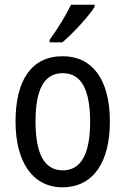

<svg xmlns="http://www.w3.org/2000/svg" viewBox="-20 -786 533 816"><path d="M382 -757V-766H282C260 -721 227 -666 191 -617V-606H245C288 -642 357 -716 382 -757ZM447 -269C447 -450 371 -547 247 -547C114 -547 46 -446 46 -269C46 -98 119 10 245 10C378 10 447 -99 447 -269ZM131 -269C131 -404 166 -475 247 -475C326 -475 363 -404 363 -269C363 -134 326 -62 247 -62C167 -62 131 -135 131 -269Z"/></svg>

Font: Noto Sans Sinhala UI Condensed
Style: Regular
Weight: 400
Width: 3
Designer: Jelle Bosma - Monotype Design Team
Foundry: Monotype Imaging Inc.
Version: Version 2.006